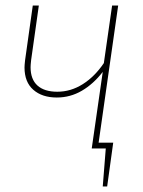

<svg xmlns="http://www.w3.org/2000/svg" viewBox="-20 -539 519 697"><path d="M338 -21H391L369 138H353L364 0H313L353 -278Q319 -234 277 -209.5Q235 -185 186 -185Q133 -185 101 -213Q69 -241 69 -294Q69 -302 71 -320L99 -519H121L93 -321Q91 -303 91 -295Q91 -251 116 -228.5Q141 -206 188 -206Q237 -206 280.5 -233.5Q324 -261 357 -310L387 -519H409Z"/></svg>

Font: Fira Sans Condensed Thin
Style: Italic
Weight: 250
Width: 3
Italic angle: -8°
Designer: Carrois Corporate & Edenspiekermann AG
Foundry: Carrois Corporate GbR & Edenspiekermann AG
Version: Version 4.203